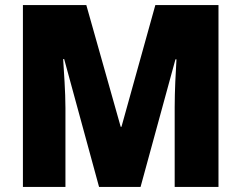

<svg xmlns="http://www.w3.org/2000/svg" viewBox="-20 -734 948 754"><path d="M369 0H532L669 -501H673C670 -453 666 -375 666 -313V0H838V-714H590L457 -236H454L319 -714H70V0H237V-310C237 -374 231 -452 228 -502H232Z"/></svg>

Font: Noto Sans Thai SemCond Blk
Style: Regular
Weight: 900
Width: 4
Designer: Monotype Design Team
Foundry: Monotype Imaging Inc.
Version: Version 2.002